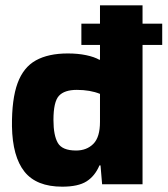

<svg xmlns="http://www.w3.org/2000/svg" viewBox="-20 -702 630 722"><path d="M364 -9 358 -80H354Q337 -40 305.5 -20Q274 0 214 0Q117 0 72 -56.5Q27 -113 25 -227Q24 -329 46 -389Q68 -449 115 -475Q162 -501 235 -501Q273 -501 304 -494.5Q335 -488 354 -477L356 -478V-533H286V-613H356V-682H516V-613H590V-533H516V-9ZM266 -136Q306 -136 331 -161Q356 -186 356 -244V-349Q319 -364 269 -364Q222 -364 201.5 -341.5Q181 -319 181 -251Q181 -193 197.5 -164.5Q214 -136 266 -136Z"/></svg>

Font: Bakbak One
Style: Regular
Weight: 400
Designer: Saumya Kishore and Sanchit Sawaria
Foundry: A Good Feeling
Version: Version 1.003; ttfautohint (v1.8.3)